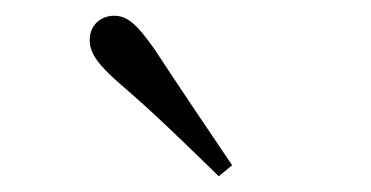

<svg xmlns="http://www.w3.org/2000/svg" viewBox="-20 -830 472 244"><path d="M275 -620C242 -669 208 -719 176 -768C154 -799 142 -810 125 -810C109 -810 94 -799 94 -779C94 -763 104 -748 133 -723C174 -688 216 -647 258 -606Z"/></svg>

Font: Noto Serif JP Light
Style: Regular
Weight: 300
Designer: Ryoko NISHIZUKA 西塚涼子 (kana & ideographs); Frank Grießhammer (Latin, Greek & Cyrillic); Wenlong ZHANG 张文龙 (bopomofo); San
Foundry: Adobe
Version: Version 2.001;hotconv 1.1.0;makeotfexe 2.6.0